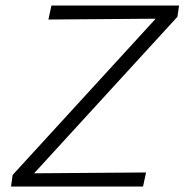

<svg xmlns="http://www.w3.org/2000/svg" viewBox="-20 -678 671 698"><path d="M625 -617 104 -48 511 -51 500 0H20L26 -42L546 -610L156 -607L167 -658H631Z"/></svg>

Font: Ysabeau Semilight
Style: Italic
Weight: 300
Italic angle: -12°
Designer: Christian Thalmann (Catharsis Fonts)
Version: Version 0.003